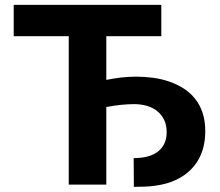

<svg xmlns="http://www.w3.org/2000/svg" viewBox="-20 -747 891 777"><path d="M35.5 -600.5V-727.3H632.8V-600.5H410.2V-423.7Q438.2 -429.3 468.6 -433.1Q498.9 -436.8 531.2 -436.8Q566.4 -436.8 600.9 -432Q635.3 -427.2 666.4 -416.4Q697.4 -405.5 723.9 -388.5Q750.4 -371.4 769.7 -347.1Q789.1 -322.8 799.9 -290.3Q810.7 -257.8 810.7 -216.6Q810.7 -183.6 803.8 -154.1Q796.9 -124.6 782.3 -99.6Q767.8 -74.6 745.7 -54.3Q723.7 -34.1 693.2 -19.5Q673.3 -9.9 652.2 -4.3Q631 1.4 609.2 4.4Q587.4 7.5 565.3 8.3Q543.3 9.2 521.7 9.2L521 -107.2Q587 -107.2 620.7 -134.9Q654.5 -162.6 654.5 -211.6Q654.5 -241.1 644 -262.4Q633.5 -283.7 615.6 -297.9Q597.7 -312.1 573.7 -318.9Q549.7 -325.6 522.7 -325.6Q472.7 -325.6 410.2 -313.9V0H258.2V-600.5Z"/></svg>

Font: Inter P
Style: Bold
Weight: 700
Designer: Rasmus Andersson
Foundry: rsms
Version: Version 3.018;git-588b23468